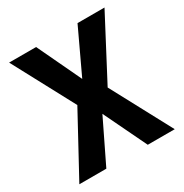

<svg xmlns="http://www.w3.org/2000/svg" viewBox="-161 -816 903 943"><g transform="rotate(-30 290.5 -345.0)"><path d="M173 -690 291 -441 408 -690H561L378 -342L561 0H408L291 -243L173 0H20L206 -342L20 -690Z"/></g></svg>

Font: TypoPRO Titillium Maps
Style: 999 wt
Weight: 900
Designer: Campivisivi
Foundry: Accademia di Belle Arti di Urbino and students of MA course of Visual design
Version: Version 001.001